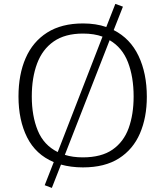

<svg xmlns="http://www.w3.org/2000/svg" viewBox="-20 -839 848 973"><path d="M242.7 113.3 206.5 99.6 252.4 -17.6Q161.1 -55.7 117.4 -142.8Q73.7 -230 73.7 -350.1Q73.7 -461.4 109.9 -544.4Q146 -627.4 218.8 -673.8Q291.5 -720.2 400.9 -720.2Q466.3 -720.2 518.6 -702.1L564.5 -819.3L603 -805.2L556.2 -686.5Q640.1 -644 682.1 -555.7Q724.1 -467.3 724.1 -348.6Q724.1 -243.7 689.2 -162.8Q654.3 -82 582.8 -36.4Q511.2 9.3 400.4 9.3Q369.6 9.3 341.8 5.6Q314 2 289.1 -4.9ZM272.5 -68.4 499.5 -653.3Q478.5 -661.1 453.9 -665Q429.2 -668.9 400.4 -668.9Q309.6 -668.9 252.2 -628.9Q194.8 -588.9 168 -517.1Q141.1 -445.3 141.1 -350.1Q141.1 -251.5 171.4 -177.5Q201.7 -103.5 272.5 -68.4ZM399.4 -41.5Q493.7 -41.5 550.3 -80.8Q606.9 -120.1 632.1 -189.9Q657.2 -259.8 657.2 -350.1Q657.2 -449.2 628.4 -523.7Q599.6 -598.1 535.6 -635.3L308.6 -54.2Q348.6 -41.5 399.4 -41.5Z"/></svg>

Font: Comme ExtraLight
Style: Regular
Weight: 250
Version: Version 1.000;gftools[0.9.27]